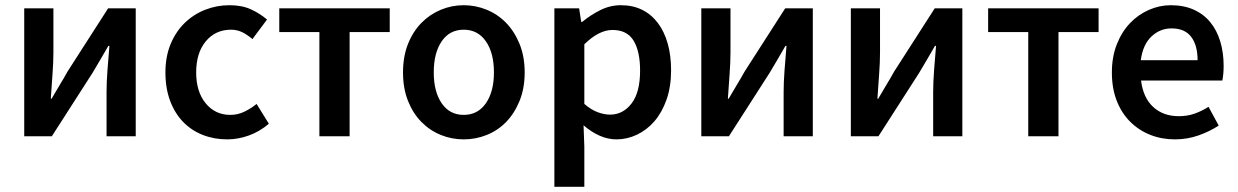

<svg xmlns="http://www.w3.org/2000/svg" viewBox="-20 -523 4754 737"><path d="M73 0V-491H185V-322Q185 -284 181.5 -237.5Q178 -191 175 -144H178Q191 -167 209 -196.5Q227 -226 239 -248L395 -491H501V0H389V-169Q389 -207 392.5 -253.5Q396 -300 400 -347H396Q383 -324 365.5 -294.5Q348 -265 335 -243L179 0Z M852 12Q802 12 758.5 -5Q715 -22 683 -55Q651 -88 633 -136Q615 -184 615 -245Q615 -306 635 -354Q655 -402 689 -435Q723 -468 767.5 -485.5Q812 -503 861 -503Q909 -503 943.5 -487Q978 -471 1005 -448L949 -373Q929 -390 909.5 -399.5Q890 -409 867 -409Q807 -409 770 -364.5Q733 -320 733 -245Q733 -171 769.5 -126.5Q806 -82 864 -82Q893 -82 918.5 -94.5Q944 -107 965 -124L1012 -48Q977 -18 935.5 -3Q894 12 852 12Z M1206 0V-400H1052V-491H1476V-400H1322V0Z M1760 12Q1714 12 1672 -5Q1630 -22 1597.5 -55Q1565 -88 1546 -136Q1527 -184 1527 -245Q1527 -306 1546 -354Q1565 -402 1597.5 -435Q1630 -468 1672 -485.5Q1714 -503 1760 -503Q1806 -503 1848.5 -485.5Q1891 -468 1923 -435Q1955 -402 1974.5 -354Q1994 -306 1994 -245Q1994 -184 1974.5 -136Q1955 -88 1923 -55Q1891 -22 1848.5 -5Q1806 12 1760 12ZM1760 -82Q1814 -82 1845 -126.5Q1876 -171 1876 -245Q1876 -320 1845 -364.5Q1814 -409 1760 -409Q1706 -409 1675.5 -364.5Q1645 -320 1645 -245Q1645 -171 1675.5 -126.5Q1706 -82 1760 -82Z M2108 194V-491H2203L2211 -439H2215Q2246 -465 2284 -484Q2322 -503 2363 -503Q2409 -503 2444.5 -485.5Q2480 -468 2505 -435Q2530 -402 2543 -356Q2556 -310 2556 -253Q2556 -190 2538.5 -140.5Q2521 -91 2492 -57.5Q2463 -24 2425 -6Q2387 12 2346 12Q2314 12 2282 -2Q2250 -16 2220 -42L2223 40V194ZM2322 -83Q2371 -83 2404 -125.5Q2437 -168 2437 -252Q2437 -326 2412 -367Q2387 -408 2331 -408Q2279 -408 2223 -353V-124Q2250 -101 2275 -92Q2300 -83 2322 -83Z M2672 0V-491H2784V-322Q2784 -284 2780.5 -237.5Q2777 -191 2774 -144H2777Q2790 -167 2808 -196.5Q2826 -226 2838 -248L2994 -491H3100V0H2988V-169Q2988 -207 2991.5 -253.5Q2995 -300 2999 -347H2995Q2982 -324 2964.5 -294.5Q2947 -265 2934 -243L2778 0Z M3246 0V-491H3358V-322Q3358 -284 3354.5 -237.5Q3351 -191 3348 -144H3351Q3364 -167 3382 -196.5Q3400 -226 3412 -248L3568 -491H3674V0H3562V-169Q3562 -207 3565.5 -253.5Q3569 -300 3573 -347H3569Q3556 -324 3538.5 -294.5Q3521 -265 3508 -243L3352 0Z M3927 0V-400H3773V-491H4197V-400H4043V0Z M4490 12Q4439 12 4395 -5.5Q4351 -23 4318 -56Q4285 -89 4266.5 -136.5Q4248 -184 4248 -245Q4248 -305 4267 -353Q4286 -401 4317.5 -434Q4349 -467 4390 -485Q4431 -503 4474 -503Q4524 -503 4562 -486Q4600 -469 4625.5 -438Q4651 -407 4664 -364Q4677 -321 4677 -270Q4677 -253 4675.5 -238Q4674 -223 4672 -214H4360Q4368 -148 4406.5 -112.5Q4445 -77 4505 -77Q4537 -77 4564.5 -86.5Q4592 -96 4619 -113L4658 -41Q4623 -18 4580 -3Q4537 12 4490 12ZM4359 -292H4577Q4577 -349 4552.5 -381.5Q4528 -414 4477 -414Q4433 -414 4400 -383Q4367 -352 4359 -292Z"/></svg>

Font: Processing Sans Pro Semibold
Style: Regular
Weight: 600
Designer: Paul D. Hunt
Foundry: Adobe Systems Incorporated
Version: Version 2.020;PS 2.000;hotconv 1.0.86;makeotf.lib2.5.63406